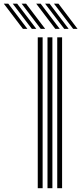

<svg xmlns="http://www.w3.org/2000/svg" viewBox="-157 -998 431 1018"><path d="M146.5 0V-800H172.2V0ZM43.2 0V-800H69V0ZM94.8 0V-800H120.8V0ZM59 -845 -42.2 -978.5H-18.8L82.5 -845ZM-35.5 -845 -136.8 -978.5H-113.2L-11.8 -845ZM11.8 -845 -89.5 -978.5H-66L35.5 -845ZM230.8 -845 129.2 -978.5H153L254.2 -845ZM136.2 -845 35 -978.5H58.5L159.8 -845ZM183.5 -845 82.2 -978.5H105.8L207 -845Z"/></svg>

Font: Big Shoulders Inline Display ExtraBold
Style: Regular
Weight: 800
Designer: Patric King
Foundry: XO Type Co
Version: Version 1.000